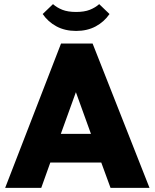

<svg xmlns="http://www.w3.org/2000/svg" viewBox="-20 -911 750 931"><path d="M276 -700H429L705 0H516L471 -123H224L180 0H5ZM275 -262H421L348 -464ZM349 -761Q295 -761 254 -783Q213 -805 187 -843L237 -891Q256 -874 282.5 -863.5Q309 -853 349 -853Q389 -853 415.5 -863.5Q442 -874 461 -891L511 -843Q485 -805 444 -783Q403 -761 349 -761Z"/></svg>

Font: Tilda Sans Black
Style: Regular
Weight: 900
Designer: ParaType Ltd
Foundry: ParaType Ltd
Version: Version 1.009